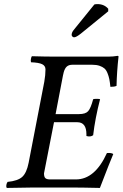

<svg xmlns="http://www.w3.org/2000/svg" viewBox="-20 -924 604 946"><path d="M253.9 -361.8H369.1Q401.4 -361.8 414.3 -376.2Q427.2 -390.6 439 -435.1Q442.9 -437 456.1 -437Q470.2 -437 473.1 -435.1Q448.7 -340.8 439 -257.8Q425.8 -248 405.8 -253.9V-262.2Q405.8 -321.8 360.8 -321.8H246.1L196.8 -69.8Q196.8 -52.7 203.4 -46.4Q210 -40 227.1 -40H354Q447.8 -40 506.8 -169.9Q529.3 -171.9 538.1 -165Q522.9 -129.9 472.2 2Q469.7 2 448.2 1.5Q426.8 1 397.5 0.5Q368.2 0 348.1 0H137.2Q99.1 0 13.2 2Q9.8 -3.4 11.2 -12.2Q12.7 -21 17.1 -27.8Q67.9 -32.7 89.6 -52.5Q111.3 -72.3 121.1 -122.1L198.2 -521Q204.1 -554.2 204.1 -582Q204.1 -599.6 187.7 -607.7Q171.4 -615.7 132.8 -617.2Q130.4 -625 132.6 -635Q134.8 -645 137.2 -647Q203.6 -645 255.9 -645H514.2Q537.1 -645 560.1 -648.9Q564 -648.9 564 -645Q555.7 -571.3 554.2 -501Q544.4 -496.1 523.9 -496.1Q521.5 -519.5 518.6 -534.2Q515.6 -548.8 509.5 -564Q503.4 -579.1 494.4 -586.9Q485.4 -594.7 470.2 -599.9Q455.1 -605 434.1 -605H336.9Q319.3 -605 309.3 -596.2Q299.3 -587.4 293.9 -567.9L290 -550.8ZM444.8 -901.9Q450.7 -903.8 460 -903.8Q493.2 -903.8 513.2 -880.9V-868.2L378.9 -758.8Q355.5 -740.2 345.2 -740.2Q340.3 -740.2 336.7 -743.9Q333 -747.6 333 -752Q333 -763.7 342.8 -775.9Z"/></svg>

Font: Common Serif News
Style: Italic
Weight: 450
Italic angle: -12°
Designer: Philipp H. Poll, Khaled Hosny
Foundry: Stefan Peev, Context Ltd.
Version: Version 1.026